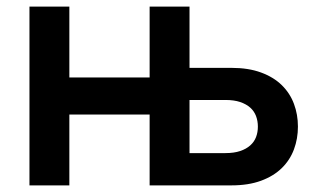

<svg xmlns="http://www.w3.org/2000/svg" viewBox="-20 -560 960 580"><path d="M69 0V-540H189.5V-326H432V-540H552.5V-355H679Q730.5 -355 768.5 -341Q806.5 -327 831.2 -302.8Q856 -278.5 868 -246.2Q880 -214 880 -177.5Q880 -141 868 -108.8Q856 -76.5 831.2 -52.2Q806.5 -28 768.5 -14Q730.5 0 679 0H432V-214H189.5V0ZM661 -97.5Q687 -97.5 705.5 -103.8Q724 -110 736 -120.8Q748 -131.5 753.5 -146Q759 -160.5 759 -177.5Q759 -194.5 753.5 -209.2Q748 -224 736 -234.8Q724 -245.5 705.5 -251.8Q687 -258 661 -258H552.5V-97.5Z"/></svg>

Font: Vela Sans Bd
Style: Bold
Weight: 700
Designer: Principal design: Mikhail Sharanda - project Manrope.
Design modification: Ravid Balaliev
Foundry: Mikhail Sharanda
Version: Version 1.001